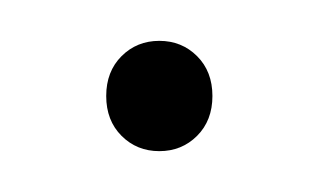

<svg xmlns="http://www.w3.org/2000/svg" viewBox="-20 -72 156 94"><path d="M58 2Q47 2 39.5 -5.5Q32 -13 32 -25Q32 -37 39.5 -44.5Q47 -52 58 -52Q69 -52 76.5 -44.5Q84 -37 84 -25Q84 -13 76.5 -5.5Q69 2 58 2Z"/></svg>

Font: Poppins Variable
Style: Regular
Weight: 100
Designer: Jonny Pinhorn
Foundry: Indian Type Foundry
Version: Version 6.000